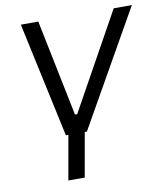

<svg xmlns="http://www.w3.org/2000/svg" viewBox="-81 -587 736 855"><g transform="rotate(-10 286.5 -160.0)"><path d="M279 -60 233 200H159L205 -61ZM71 -520H150L239 -84H249L491 -520H573L278 0H183Z"/></g></svg>

Font: Fixel Italic Variable 20240409 Display Thin
Style: Italic
Weight: 100
Italic angle: -10°
Designer: AlfaBravo + MacPaw
Foundry: Kyrylo Tkachov, Marchela Mozhyna, Serhii Makarenko, Maria Weinstein, Zakhar Kryvoshyya
Version: Version 1.211;Glyphs 3.2 (3225)